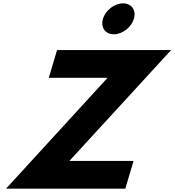

<svg xmlns="http://www.w3.org/2000/svg" viewBox="-20 -1123 1039 1143"><path d="M712.4 -1103C661.4 -1103 608.2 -1062 593 -1011C577.9 -960 606.6 -919 657.6 -919C708.6 -919 761.9 -960 777 -1011C792.2 -1062 763.4 -1103 712.4 -1103ZM998.7 -825H319.7L270.5 -660H620.5L16 0H726L775.1 -165H393.1Z"/></svg>

Font: Hussar
Style: BdOblThree
Weight: 700
Foundry: Cannot Into Space Fonts
Version: Version 2.00